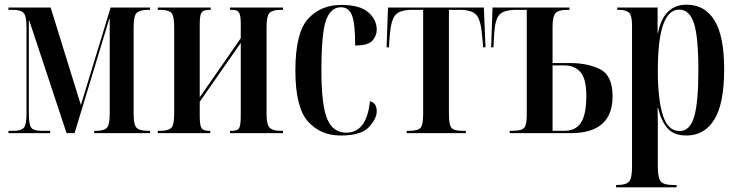

<svg xmlns="http://www.w3.org/2000/svg" viewBox="-20 -568 3149 819"><path d="M16 0H194V-10H158Q124 -10 113.5 -23Q103 -36 103 -83V-480H105L264 0H298L446 -487H448V-82Q448 -36 436 -23Q424 -10 391 -10H382V0H620V-10H613Q575 -10 562.5 -23Q550 -36 550 -82V-453Q550 -500 563 -513Q576 -526 613 -526H620V-536H452L325 -120L196 -536H16V-526H36Q68 -526 80.5 -513Q93 -500 93 -454V-82Q93 -36 81.5 -23Q70 -10 39 -10H16Z M653 0H877V-10H871Q848 -10 840 -21Q832 -32 832 -72V-134L1007 -385V-75Q1007 -35 1000.5 -22.5Q994 -10 971 -10H961V0H1187V-10H1177Q1143 -10 1130 -23.5Q1117 -37 1117 -83V-454Q1117 -500 1130 -513Q1143 -526 1177 -526H1187V-536H961V-526H970Q992 -526 999.5 -514.5Q1007 -503 1007 -468V-405L832 -153V-466Q832 -504 840 -515Q848 -526 872 -526H879V-536H653V-526H664Q697 -526 710 -514Q723 -502 723 -455V-81Q723 -34 710 -22Q697 -10 664 -10H653Z M1433 10Q1521 10 1554 -26Q1587 -62 1587 -94Q1587 -129 1558 -136Q1544 -2 1457 -2Q1401 -2 1376 -60Q1351 -118 1351 -268Q1351 -428 1371 -482.5Q1391 -537 1434 -537Q1468 -537 1481.5 -502.5Q1495 -468 1495 -374Q1551 -374 1569 -395Q1587 -416 1587 -441Q1587 -484 1551 -515.5Q1515 -547 1436 -547Q1348 -547 1294 -487.5Q1240 -428 1240 -267Q1240 -110 1293.5 -50Q1347 10 1433 10Z M1715 0H1967V-10H1952Q1916 -10 1905.5 -23Q1895 -36 1895 -80V-526H1942Q1994 -526 2013 -503Q2032 -480 2037 -410L2041 -366H2051L2044 -536H1635L1629 -366H1639L1642 -410Q1647 -481 1666 -503.5Q1685 -526 1738 -526H1785V-80Q1785 -36 1774 -23Q1763 -10 1726 -10H1715Z M2154 0H2414Q2593 0 2593 -157Q2593 -246 2540 -272.5Q2487 -299 2413 -299H2337V-456Q2337 -496 2349 -511Q2361 -526 2399 -526H2409V-536H2081L2075 -366H2085L2088 -424Q2092 -487 2111.5 -506.5Q2131 -526 2183 -526H2227V-78Q2227 -37 2216.5 -23.5Q2206 -10 2167 -10H2154ZM2337 -10V-289H2387Q2431 -289 2456 -260.5Q2481 -232 2481 -160Q2481 -79 2458 -44.5Q2435 -10 2389 -10Z M2608 231H2866V221H2848Q2812 221 2799 206.5Q2786 192 2786 143V32Q2786 -4 2786 -38.5Q2786 -73 2785 -108H2787Q2801 -50 2828 -20Q2855 10 2908 10Q2985 10 3027 -58Q3069 -126 3069 -272Q3069 -415 3027.5 -481.5Q2986 -548 2909 -548Q2811 -548 2787 -428H2785V-536H2613V-526H2620Q2648 -526 2662 -515Q2676 -504 2676 -460V143Q2676 192 2663.5 206.5Q2651 221 2613 221H2608ZM2879 -9Q2829 -9 2807.5 -76.5Q2786 -144 2786 -268Q2786 -527 2877 -527Q2921 -527 2940 -469Q2959 -411 2959 -268Q2959 -131 2941 -70Q2923 -9 2879 -9Z"/></svg>

Font: Noto Serif Display Condensed Semi
Style: Regular
Weight: 600
Width: 3
Designer: Monotype Design Team
Foundry: Monotype Imaging Inc.
Version: Version 1.900